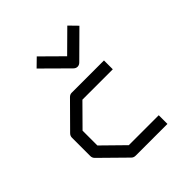

<svg xmlns="http://www.w3.org/2000/svg" viewBox="-184 -836 907 907"><g transform="rotate(-45 270.0 -382.5)"><path d="M286 -551 163 -673 204 -713 306 -612 409 -714 449 -673 326 -551Q317 -542 306 -542Q295 -542 286 -551ZM415 -475V-416H212L109 -312V-213L215 -109H415V-51H203Q190 -51 182 -59L59 -180Q50 -189 50 -201V-324Q50 -336 59 -345L179 -466Q188 -475 199 -475Z"/></g></svg>

Font: ibm3270
Style: Regular
Weight: 400
Monospace: yes
Version: Version 2.0.3